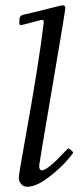

<svg xmlns="http://www.w3.org/2000/svg" viewBox="-20 -702 312 735"><path d="M220 -681.9Q230 -681.9 230 -670.9Q230 -659.9 179.9 -366.7Q129.9 -73.5 129.9 -68.1Q129.9 -50 139.9 -50Q149.9 -50 167.1 -63.1Q184.3 -76.2 199.7 -92Q215.1 -107.9 227.7 -121Q240.2 -134 241.8 -134Q243.4 -134 251.7 -127.3Q260 -120.6 260 -118.2Q260 -115.7 251.7 -105.3Q243.4 -95 230 -80.3Q216.6 -65.7 198.1 -49.4Q179.7 -33.2 160.6 -19.3Q116.9 12.9 84 12.9Q70.1 12.9 61 2.7Q52 -7.6 52 -21.1Q52 -34.7 70.3 -135Q129.2 -460.4 147 -612.1Q148.7 -620.1 146.1 -623.5Q143.6 -627 135.1 -624.9Q126.7 -622.8 106.4 -617.2Q64.5 -606 61.3 -606Q58.1 -606 56.9 -606.4Q54 -607.2 54 -615.6Q54 -624 54.7 -630.6Q56.4 -641.8 66.9 -645Q111.3 -655 163.9 -668.5Q216.6 -681.9 220 -681.9Z"/></svg>

Font: Fanwood Text
Style: Italic
Weight: 400
Italic angle: -9°
Version: Version 1.101